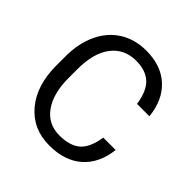

<svg xmlns="http://www.w3.org/2000/svg" viewBox="-191 -873 1033 1033"><g transform="rotate(45 325.5 -356.0)"><path d="M605.5 -225.6Q592.3 -112.8 522.2 -51.5Q452.1 9.8 335.9 9.8Q210 9.8 134 -80.6Q58.1 -170.9 58.1 -322.3V-390.6Q58.1 -489.7 93.5 -564.9Q128.9 -640.1 193.8 -680.4Q258.8 -720.7 344.2 -720.7Q457.5 -720.7 525.9 -657.5Q594.2 -594.2 605.5 -482.4H511.2Q499 -567.4 458.3 -605.5Q417.5 -643.6 344.2 -643.6Q254.4 -643.6 203.4 -577.1Q152.3 -510.7 152.3 -388.2V-319.3Q152.3 -203.6 200.7 -135.3Q249 -66.9 335.9 -66.9Q414.1 -66.9 455.8 -102.3Q497.6 -137.7 511.2 -225.6Z"/></g></svg>

Font: Noboto
Style: Regular
Weight: 400
Designer: Google
Version: Version 2.001101; 2014